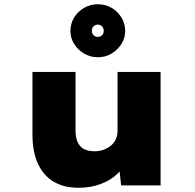

<svg xmlns="http://www.w3.org/2000/svg" viewBox="-20 -874 921 905"><path d="M350 11Q281 11 233 -17.5Q185 -46 159 -102Q133 -158 133 -239V-535H336V-261Q336 -227 345.5 -205Q355 -183 375 -172Q395 -161 427 -161Q448 -161 467.5 -168Q487 -175 502 -187Q517 -199 525.5 -217Q534 -235 534 -256V-535H737V0H551L539 -108L577 -120Q565 -86 534 -55.5Q503 -25 455.5 -7Q408 11 350 11ZM441 -604Q407 -604 377.5 -621Q348 -638 330 -666Q312 -694 312 -728Q312 -763 329.5 -791.5Q347 -820 376.5 -837Q406 -854 441 -854Q477 -854 506 -837Q535 -820 552.5 -791.5Q570 -763 570 -728Q570 -694 552 -666Q534 -638 505 -621Q476 -604 441 -604ZM441 -700Q453 -700 461 -708Q469 -716 469 -728Q469 -741 461 -749.5Q453 -758 441 -758Q429 -758 421 -750Q413 -742 413 -729Q413 -716 421 -708Q429 -700 441 -700Z"/></svg>

Font: Lexend Giga Black
Style: Regular
Weight: 900
Designer: Bonnie Shaver-Troup, Thomas Jockin
Foundry: Lexend
Version: Version 1.007